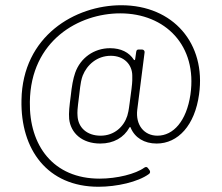

<svg xmlns="http://www.w3.org/2000/svg" viewBox="-20 -619 847 733"><path d="M443 -599C267 -599 66 -482 62 -237C58 -48 161 94 356 94C425 94 507 76 549 45C554 41 554 36 551 31L545 23C541 17 536 18 531 21C498 45 427 63 360 63C183 63 91 -64 94 -230C97 -465 282 -568 439 -568C611 -568 734 -445 707 -258C692 -157 642 -101 581 -101C530 -101 497 -142 504 -200L532 -419C533 -425 528 -430 522 -430H510C504 -430 501 -428 500 -421L496 -393C496 -390 493 -388 491 -391C473 -419 442 -435 400 -435C339 -435 287 -398 267 -341C259 -318 254 -290 250 -252C245 -214 242 -189 244 -165C250 -111 293 -71 363 -71C414 -71 453 -94 474 -132C476 -135 478 -135 479 -131C495 -93 531 -71 578 -71C660 -71 724 -141 740 -259C767 -452 642 -599 443 -599ZM364 -101C312 -101 278 -132 276 -177C275 -192 275 -199 282 -253C288 -308 291 -317 296 -331C312 -371 350 -406 403 -406C454 -406 485 -372 485 -330C485 -318 486 -311 482 -279L475 -226C471 -194 469 -188 466 -177C453 -136 417 -101 364 -101Z"/></svg>

Font: Barlow ExtraLight
Style: Regular
Weight: 275
Designer: Jeremy Tribby
Foundry: Tribby Type
Version: Version 1.422;hotconv 1.0.109;makeotfexe 2.5.65596